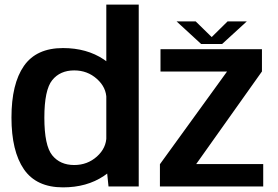

<svg xmlns="http://www.w3.org/2000/svg" viewBox="-20 -805 1200 829"><path d="M448.5 0H579V-785H439V-92.5ZM252 4Q354.5 4 428 -45Q501.5 -94 501.5 -151L439.5 -216.5Q439.5 -166 398.5 -129.2Q357.5 -92.5 300.5 -92.5Q239.5 -92.5 205.5 -134.5Q171.5 -176.5 171.5 -297Q171.5 -417 205.5 -459Q239.5 -501 300.5 -501Q357.5 -501 398.5 -464.2Q439.5 -427.5 439.5 -378L501.5 -442.5Q501.5 -499.5 428 -548.5Q354.5 -597.5 252 -597.5Q137 -597.5 83.2 -520.2Q29.5 -443 29.5 -297.5Q29.5 -152.5 83.2 -74.2Q137 4 252 4ZM670.5 0H1116.5V-96.5H821V-88L1111 -496.5V-592.5H673V-496H966.5L966 -504L670.5 -96ZM848.5 -615H939L1045.5 -712.5H962.5L894 -645L825 -712.5H742.5Z"/></svg>

Font: Anybody UltraCondensed Thin SemiBold
Style: Regular
Weight: 600
Version: Version 1.111